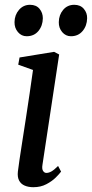

<svg xmlns="http://www.w3.org/2000/svg" viewBox="-20 -770 383 800"><path d="M119 10Q98 10 82.5 3.2Q67 -3.5 59.5 -18Q52 -32.5 54.5 -55Q56.5 -72.5 61.5 -106.2Q66.5 -140 73.5 -184.5Q80.5 -229 88.2 -279.2Q96 -329.5 103.5 -380.8Q111 -432 117.5 -478.5L56 -500.5L61.5 -530.5L205.5 -554L226.5 -543L157 -84Q154 -66 159.5 -57.8Q165 -49.5 173 -49.5Q183.5 -49.5 194.5 -55.8Q205.5 -62 222 -78.5L234.5 -55Q228 -46 212.5 -30.5Q197 -15 173.2 -2.5Q149.5 10 119 10ZM91 -619Q69.5 -619 54.8 -636.2Q40 -653.5 40.5 -678Q41 -708 59.2 -729Q77.5 -750 105 -750Q131 -750 144.8 -733.2Q158.5 -716.5 158.5 -694Q158 -662.5 140 -640.8Q122 -619 91 -619ZM275.5 -619Q254 -619 239.2 -636.2Q224.5 -653.5 225 -678Q225.5 -708 243.2 -729Q261 -750 289.5 -750Q315 -750 329.2 -733.2Q343.5 -716.5 343 -694Q342.5 -662.5 324.2 -640.8Q306 -619 275.5 -619Z"/></svg>

Font: Merriweather 48pt
Style: Italic
Weight: 400
Italic angle: -7.8°
Version: Version 2.101